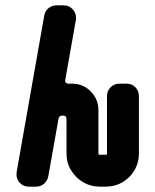

<svg xmlns="http://www.w3.org/2000/svg" viewBox="-20 -696 579 716"><path d="M498 -123Q498 -89 481.5 -61Q465 -33 437 -16.5Q409 0 375 0H352Q318 0 290 -16.5Q262 -33 245 -61Q228 -89 228 -123V-252Q228 -265 215 -265H213Q200 -265 198 -252L160 -38Q157 -22 144.5 -11Q132 0 115 0H87Q66 0 52 -16Q39 -32 42 -54L145 -638Q148 -655 161 -665.5Q174 -676 190 -676H218Q239 -676 253 -659Q266 -643 263 -622L223 -396Q222 -392 225.5 -388Q229 -384 234 -384H249Q290 -384 318.5 -355Q347 -326 347 -285V-123Q347 -119 352 -119H375Q379 -119 379 -123V-338Q379 -357 392.5 -370.5Q406 -384 425 -384H452Q472 -384 485 -370.5Q498 -357 498 -338Z"/></svg>

Font: Monomaniac One
Style: Regular
Weight: 400
Version: Version 1.000; ttfautohint (v1.8.3)